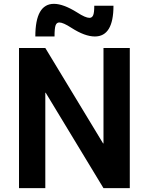

<svg xmlns="http://www.w3.org/2000/svg" viewBox="-20 -980 775 1000"><path d="M382 -915Q425 -887 446 -887Q459 -887 465 -900Q471 -913 471 -950H571Q571 -790 474 -790Q422 -790 352 -835Q309 -863 289 -863Q275 -863 269.5 -848Q264 -833 264 -790H164Q164 -960 261 -960Q310 -960 382 -915ZM79 0V-730H216L517 -233H519V-730H656V0H519L218 -497H216V0Z"/></svg>

Font: M PLUS 1p
Style: Bold
Weight: 700
Version: Version 1.062